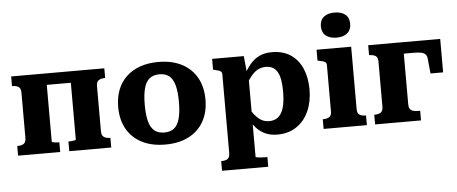

<svg xmlns="http://www.w3.org/2000/svg" viewBox="-60 -931 3105 1304"><g transform="rotate(-5 1493.0 -279.0)"><path d="M93 -116V-424Q93 -453 78 -463.5Q63 -474 36 -474H33V-540H269V-75Q269 -72 277 -70Q285 -68 296 -67Q307 -66 316 -66H320V0H33V-66H36Q63 -66 78 -76.5Q93 -87 93 -116ZM433 -75V-540H668V-474H666Q640 -474 624 -463.5Q608 -453 608 -424V-116Q608 -87 624 -76.5Q640 -66 666 -66H668V0H382V-66H385Q395 -66 406 -67Q417 -68 425 -70Q433 -72 433 -75ZM198 -462V-540H508V-462Z M1334 -269Q1334 -183 1298.5 -120Q1263 -57 1196.5 -22.5Q1130 12 1037 12Q943 12 876.5 -22.5Q810 -57 774.5 -120Q739 -183 739 -269Q739 -334 759 -386Q779 -438 818 -475Q857 -512 912 -531.5Q967 -551 1037 -551Q1107 -551 1161.5 -531.5Q1216 -512 1255 -475Q1294 -438 1314 -386Q1334 -334 1334 -269ZM920 -269Q920 -200 932 -155.5Q944 -111 970 -90.5Q996 -70 1037 -70Q1078 -70 1103.5 -90.5Q1129 -111 1141 -155.5Q1153 -200 1153 -269Q1153 -338 1141 -382Q1129 -426 1103.5 -446.5Q1078 -467 1037 -467Q996 -467 970 -446.5Q944 -426 932 -382Q920 -338 920 -269Z M1719 223H1404V157H1407Q1425 157 1437.5 152.5Q1450 148 1456.5 137Q1463 126 1463 107V-431Q1463 -441 1457.5 -447Q1452 -453 1441 -456.5Q1430 -460 1412 -464L1403 -466V-540H1619L1633 -397L1639 -395V148Q1639 151 1649.5 153Q1660 155 1675.5 156Q1691 157 1706 157H1719ZM1800 11Q1756 11 1721 -4Q1686 -19 1658.5 -48.5Q1631 -78 1610 -119L1611 -201Q1634 -165 1654.5 -139Q1675 -113 1698.5 -99Q1722 -85 1753 -85Q1781 -85 1802.5 -97Q1824 -109 1837.5 -133.5Q1851 -158 1857.5 -193Q1864 -228 1864 -275Q1864 -320 1858.5 -353.5Q1853 -387 1840.5 -409.5Q1828 -432 1808.5 -443Q1789 -454 1761 -454Q1730 -454 1705.5 -440.5Q1681 -427 1658.5 -399Q1636 -371 1610 -327V-402Q1634 -450 1662 -483Q1690 -516 1726 -533Q1762 -550 1811 -550Q1886 -550 1938 -515.5Q1990 -481 2017 -419Q2044 -357 2044 -275Q2044 -193 2015 -128Q1986 -63 1931 -26Q1876 11 1800 11Z M2258 -610Q2212 -610 2185 -632Q2158 -654 2158 -696Q2158 -738 2185 -759.5Q2212 -781 2258 -781Q2304 -781 2331 -759.5Q2358 -738 2358 -696Q2358 -654 2331 -632Q2304 -610 2258 -610ZM2351 -540V-114Q2351 -86 2366.5 -76Q2382 -66 2409 -66H2411V0H2116V-66H2118Q2145 -66 2160.5 -76Q2176 -86 2176 -114V-431Q2176 -447 2163.5 -453Q2151 -459 2124 -464L2115 -466V-540Z M2527 -116V-422Q2527 -451 2513 -461Q2499 -471 2472 -472L2467 -473V-540H2703V-116Q2703 -97 2710 -86Q2717 -75 2730.5 -70.5Q2744 -66 2763 -66H2780V0H2467V-66H2470Q2497 -66 2512 -76.5Q2527 -87 2527 -116ZM2638 -462V-540H2958V-312H2872L2862 -413Q2861 -431 2851.5 -442Q2842 -453 2823 -457.5Q2804 -462 2771 -462Z"/></g></svg>

Font: Roboto Serif
Style: Bold
Weight: 700
Designer: Greg Gazdowicz
Foundry: Commercial Type
Version: Version 1.008